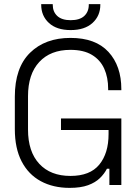

<svg xmlns="http://www.w3.org/2000/svg" viewBox="-20 -898 675 932"><path d="M52 -271V-429Q52 -569 125.5 -641.5Q199 -714 322 -714Q444 -714 506.5 -646Q569 -578 569 -465V-460H505V-467Q505 -522 486 -564.5Q467 -607 426.5 -631.5Q386 -656 322 -656Q225 -656 170.5 -597Q116 -538 116 -431V-269Q116 -162 170.5 -103Q225 -44 322 -44Q417 -44 462 -99Q507 -154 507 -247V-267H276V-323H569V0H511V-79H499Q487 -55 465 -33.5Q443 -12 407.5 1Q372 14 318 14Q238 14 178 -18.5Q118 -51 85 -114.5Q52 -178 52 -271ZM180 -875V-878H236V-875Q236 -841 258 -820.5Q280 -800 323 -800Q367 -800 389 -820.5Q411 -841 411 -875V-878H467V-875Q467 -821 429 -786.5Q391 -752 323 -752Q255 -752 217.5 -786.5Q180 -821 180 -875Z"/></svg>

Font: Space Grotesk Frontify Light
Style: Regular
Weight: 300
Designer: Florian Karsten
Version: Version 2.000